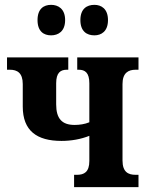

<svg xmlns="http://www.w3.org/2000/svg" viewBox="-20 -773 615 793"><path d="M370 -627C398 -627 426 -643 426 -690C426 -737 398 -753 370 -753C339 -753 312 -737 312 -690C312 -643 339 -627 370 -627ZM191 -627C220 -627 249 -643 249 -690C249 -737 220 -753 191 -753C161 -753 135 -737 135 -690C135 -643 161 -627 191 -627ZM286 0H552V-51H540C510 -51 486 -62 486 -110V-426C486 -472 510 -485 540 -485H552V-536H299V-485H305C331 -485 349 -473 349 -429V-268C330 -260 308 -257 288 -257C236 -257 212 -283 212 -342V-429C212 -473 230 -485 256 -485H262V-536H9V-485H21C51 -485 74 -472 74 -426V-333C74 -233 132 -191 234 -191C274 -191 314 -198 349 -212V-108C349 -62 327 -51 298 -51H286Z"/></svg>

Font: Noto Serif Condensed
Style: Bold
Weight: 700
Width: 3
Designer: Monotype Design Team
Foundry: Monotype Imaging Inc.
Version: Version 2.015